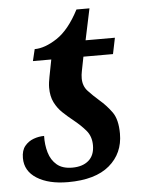

<svg xmlns="http://www.w3.org/2000/svg" viewBox="-50 -699 559 750"><g transform="rotate(-5 229.5 -324.5)"><path d="M187 10Q111 10 65 -19Q19 -48 19 -99Q19 -129 33 -146Q47 -163 67.5 -170.5Q88 -178 109 -178Q108 -143 117 -112.5Q126 -82 148 -63.5Q170 -45 208 -45Q249 -45 272.5 -65.5Q296 -86 296 -125Q296 -160 276 -183.5Q256 -207 227 -230Q207 -246 188 -264Q169 -282 157 -306Q145 -330 145 -364Q145 -373 146.5 -385Q148 -397 150 -406L163 -473H91L102 -519Q142 -519 190 -550.5Q238 -582 278 -659H329L303 -536H418L405 -473H289L278 -417Q275 -403 275 -389Q275 -359 293.5 -339Q312 -319 336 -298Q363 -275 384 -246Q405 -217 405 -161Q405 -84 349.5 -37Q294 10 187 10Z"/></g></svg>

Font: Noto Serif SemiCondensed SemiBold
Style: Italic
Weight: 600
Width: 4
Italic angle: -12°
Designer: Monotype Design Team
Foundry: Monotype Imaging Inc.
Version: Version 2.014; ttfautohint (v1.8.4.7-5d5b)